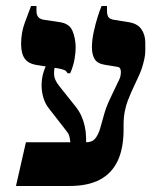

<svg xmlns="http://www.w3.org/2000/svg" viewBox="-20 -617 530 637"><path d="M33 0 66 -145H266Q286 -145 296 -157.5Q306 -170 312 -190Q318 -210 325 -236Q332 -262 345 -289L376 -354Q381 -364 381 -378.5Q381 -393 371 -395L328 -402Q303 -406 294 -421Q285 -436 285 -460Q285 -484 291 -511.5Q297 -539 304.5 -562.5Q312 -586 317 -597H335V-581Q335 -567 340 -560Q345 -553 360 -551L403 -544Q435 -540 448.5 -521Q462 -502 462 -476V-447Q462 -436 459 -422Q456 -408 452 -395Q448 -382 444 -373L415 -310Q411 -301 404.5 -284.5Q398 -268 394 -247.5Q390 -227 390 -203V-187Q390 -125 370.5 -83.5Q351 -42 311.5 -21Q272 0 211 0ZM214 -128Q214 -139 213 -148.5Q212 -158 209.5 -166.5Q207 -175 200 -183L144 -255Q130 -272 124 -292.5Q118 -313 118 -333.5Q118 -354 123 -372.5Q128 -391 136 -405L162 -397Q158 -379 160 -364.5Q162 -350 177 -331L228 -267Q242 -250 249.5 -233.5Q257 -217 261 -199Q265 -181 265.5 -163.5Q266 -146 266 -128ZM204 -374Q200 -382 192.5 -385Q185 -388 174 -390L104 -401Q75 -405 62.5 -422Q50 -439 50 -471Q50 -508 62 -541Q74 -574 83 -597H101V-580Q101 -568 107 -560.5Q113 -553 128 -551L175 -544Q210 -540 220.5 -514.5Q231 -489 231 -459Q231 -444 227.5 -422Q224 -400 213 -374Z"/></svg>

Font: Frank Ruhl Libre SemiBold
Style: Regular
Weight: 600
Designer: Yanek Iontef
Foundry: Fontef
Version: Version 6.003;gftools[0.9.30]